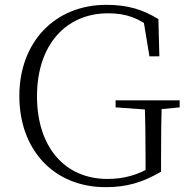

<svg xmlns="http://www.w3.org/2000/svg" viewBox="-20 -759 774 794"><path d="M417 15C503 15 569 -4 646 -49V-101C646 -196 647 -271 649 -344H578C581 -262 582 -183 582 -101V-43L610 -71C549 -35 493 -19 424 -19C248 -19 133 -151 133 -361C133 -574 253 -704 427 -704C503 -704 555 -684 614 -636V-672L571 -689L598 -526H639L635 -680C573 -718 511 -739 420 -739C207 -739 60 -585 60 -362C60 -139 203 15 417 15ZM458 -315 598 -305H619L723 -315V-344H458Z"/></svg>

Font: Source Han Serif CN VF
Style: Regular
Weight: 250
Designer: Ryoko NISHIZUKA 西塚涼子 (kana & ideographs); Frank Grießhammer (Latin, Greek & Cyrillic); Wenlong ZHANG 张文龙 (bopomofo); San
Foundry: Adobe
Version: Version 2.002;hotconv 1.1.0;makeotfexe 2.6.0